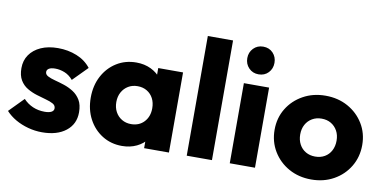

<svg xmlns="http://www.w3.org/2000/svg" viewBox="-71 -930 2293 1147"><g transform="rotate(10 1075.5 -357.0)"><path d="M230.5 12.5Q187.5 12.5 146 1.2Q104.5 -10 69.2 -30.2Q34 -50.5 9 -78L95.5 -166Q120 -139.5 153 -125.2Q186 -111 225 -111Q252 -111 266.2 -118.8Q280.5 -126.5 280.5 -141Q280.5 -159 263.2 -168.5Q246 -178 219 -185.2Q192 -192.5 162 -201.8Q132 -211 104.8 -227Q77.5 -243 60.5 -271.2Q43.5 -299.5 43.5 -344Q43.5 -390.5 67.5 -425.2Q91.5 -460 135.5 -479.8Q179.5 -499.5 239 -499.5Q300.5 -499.5 353.2 -478.2Q406 -457 439 -414.5L352 -326.5Q329 -353.5 300.5 -364.8Q272 -376 244.5 -376Q218.5 -376 205.8 -368.2Q193 -360.5 193 -347Q193 -331.5 210 -322.5Q227 -313.5 254 -306.5Q281 -299.5 310.8 -289.8Q340.5 -280 367.5 -262.8Q394.5 -245.5 411.5 -217Q428.5 -188.5 428.5 -143Q428.5 -71.5 375 -29.5Q321.5 12.5 230.5 12.5Z M715 10Q648 10 595.2 -23Q542.5 -56 512.2 -113Q482 -170 482 -242.5Q482 -315.5 512.2 -372.8Q542.5 -430 595.2 -463Q648 -496 715 -496Q764 -496 803.5 -477Q843 -458 867.8 -424.5Q892.5 -391 896 -348V-138Q892.5 -95 868 -61.5Q843.5 -28 803.8 -9Q764 10 715 10ZM746 -128Q795 -128 825 -160.2Q855 -192.5 855 -243Q855 -277 841.5 -302.8Q828 -328.5 803.5 -343.2Q779 -358 746.5 -358Q714.5 -358 690 -343.2Q665.5 -328.5 651.2 -302.5Q637 -276.5 637 -243Q637 -209.5 651 -183.5Q665 -157.5 689.8 -142.8Q714.5 -128 746 -128ZM848.5 0V-130.5L871.5 -249L848.5 -366.5V-486H999V0Z M1107 0V-726H1260V0Z M1368 0V-486H1521V0ZM1444.5 -553Q1409 -553 1385.5 -577.2Q1362 -601.5 1362 -637Q1362 -672.5 1385.5 -696.8Q1409 -721 1444.5 -721Q1481 -721 1504 -696.8Q1527 -672.5 1527 -637Q1527 -601.5 1504 -577.2Q1481 -553 1444.5 -553Z M1863 11Q1787.5 11 1727.2 -22.5Q1667 -56 1632 -114Q1597 -172 1597 -244Q1597 -316 1631.8 -373Q1666.5 -430 1726.8 -463.5Q1787 -497 1862.5 -497Q1938.5 -497 1998.5 -463.8Q2058.5 -430.5 2093.5 -373.2Q2128.5 -316 2128.5 -244Q2128.5 -172 2093.8 -114Q2059 -56 1999 -22.5Q1939 11 1863 11ZM1862.5 -128Q1895.5 -128 1920.5 -142.5Q1945.5 -157 1959.2 -183.2Q1973 -209.5 1973 -243.5Q1973 -277.5 1958.8 -303.2Q1944.5 -329 1920 -343.5Q1895.5 -358 1862.5 -358Q1830.5 -358 1805.5 -343.2Q1780.5 -328.5 1766.5 -302.8Q1752.5 -277 1752.5 -243Q1752.5 -209.5 1766.5 -183.2Q1780.5 -157 1805.5 -142.5Q1830.5 -128 1862.5 -128Z"/></g></svg>

Font: Outfit Thin
Style: Regular
Weight: 100
Designer: Rodrigo Fuenzalida
Foundry: fragTYPE
Version: Version 1.000